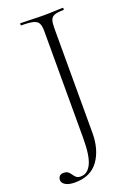

<svg xmlns="http://www.w3.org/2000/svg" viewBox="-206 -686 688 991"><g transform="rotate(-20 137.5 -190.5)"><path d="M275 -625Q277 -625 277 -619Q277 -613 275 -613Q242 -613 225.5 -607Q209 -601 203.5 -586Q198 -571 198 -542V34Q198 126 155.5 185Q113 244 27 244Q-7 244 -25 233Q-43 222 -43 206Q-43 192 -35 184.5Q-27 177 -14 177Q3 177 11.5 184Q20 191 26 200.5Q32 210 40.5 217.5Q49 225 65 225Q103 225 123.5 182.5Q144 140 144 43V-544Q144 -573 136.5 -587.5Q129 -602 107.5 -607.5Q86 -613 42 -613Q40 -613 40 -619Q40 -625 42 -625Q71 -625 103 -623.5Q135 -622 170 -622Q202 -622 228 -623.5Q254 -625 275 -625Z"/></g></svg>

Font: Cormorant Light Light
Style: Regular
Weight: 300
Version: Version 4.000